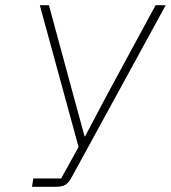

<svg xmlns="http://www.w3.org/2000/svg" viewBox="-20 -718 657 738"><path d="M108 -32H215L282 -153L133 -698H168L263 -348L305 -194H307L388 -347L578 -698H617L254 -34Q243 -14 230 -7Q217 0 194 0H103Z"/></svg>

Font: IBM Plex Mono ExtraLight
Style: Italic
Weight: 200
Italic angle: -9°
Monospace: yes
Designer: Mike Abbink, Paul van der Laan, Pieter van Rosmalen
Foundry: Bold Monday
Version: Version 2.3